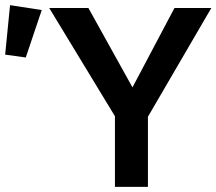

<svg xmlns="http://www.w3.org/2000/svg" viewBox="-192 -725 840 745"><path d="M-92 -502 -172 -513 -153 -705 -30 -686ZM254 0V-274L-1 -694H151L322 -386L485 -694H628L382 -272V0Z"/></svg>

Font: Cantarell
Style: Bold
Weight: 700
Designer: Dave Crossland, Nikolaus Waxweiler, Florian Fecher, Jacques Le Bailly, Eben Sorkin, Alexei Vanyashin, Alexios Zavras, Em
Version: Version 0.303